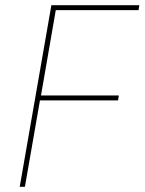

<svg xmlns="http://www.w3.org/2000/svg" viewBox="-20 -720 557 740"><path d="M76 0 134 -333H435L438 -352H138L195 -681H514L517 -700H178L56 0Z"/></svg>

Font: Fixel Text 20240404 Thin
Style: Italic
Weight: 100
Width: 4
Italic angle: -10°
Designer: AlfaBravo + MacPaw
Foundry: Kyrylo Tkachov, Marchela Mozhyna, Serhii Makarenko, Maria Weinstein, Zakhar Kryvoshyya
Version: Version 1.211;Glyphs 3.2 (3225)